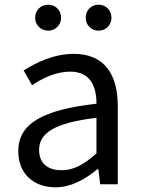

<svg xmlns="http://www.w3.org/2000/svg" viewBox="-20 -787 604 820"><path d="M217 13C284 13 345 -22 397 -65H400L408 0H483V-334C483 -468 427 -557 295 -557C208 -557 131 -518 81 -486L117 -423C160 -452 217 -481 280 -481C369 -481 392 -414 392 -344C161 -318 58 -259 58 -141C58 -43 126 13 217 13ZM243 -60C189 -60 147 -85 147 -147C147 -217 209 -262 392 -284V-132C339 -85 296 -60 243 -60ZM186 -656C217 -656 241 -681 241 -711C241 -743 217 -767 186 -767C154 -767 130 -743 130 -711C130 -681 154 -656 186 -656ZM401 -656C433 -656 456 -681 456 -711C456 -743 433 -767 401 -767C369 -767 346 -743 346 -711C346 -681 369 -656 401 -656Z"/></svg>

Font: Noto Sans CJK SC Regular
Style: Regular
Weight: 400
Designer: Ryoko NISHIZUKA (kana & ideographs); Paul D. Hunt (Latin, Greek & Cyrillic); Wenlong ZHANG (bopomofo); Sandoll Communica
Foundry: Adobe Systems Incorporated
Version: Version 1.004;PS 1.004;hotconv 1.0.82;makeotf.lib2.5.63406